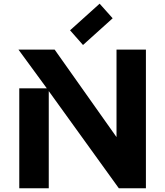

<svg xmlns="http://www.w3.org/2000/svg" viewBox="-20 -1001 879 1021"><path d="M509.8 -981.4 579.1 -903.8 421.4 -761.7 352.5 -839.8ZM82.5 0V-531.2H229L78.1 -737.3H270.5L599.6 -272V-737.3H755.9V0H611.8L239.3 -516.6V0Z"/></svg>

Font: New Shape
Style: Bold
Weight: 700
Designer: Wojciech Kalinowski "wmk69" (wmk69@o2.pl)
Foundry: Wojciech Kalinowski "wmk69" (wmk69@o2.pl)
Version: Version 2.1.1; 2021-05-14